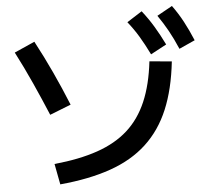

<svg xmlns="http://www.w3.org/2000/svg" viewBox="-58 -919 1117 1015"><g transform="rotate(-5 500.0 -411.0)"><path d="M200 -77Q333 -90 430 -123.5Q527 -157 592 -215.5Q657 -274 695 -362.5Q733 -451 747 -574L865 -563Q849 -417 804.5 -311Q760 -205 682 -133Q604 -61 489.5 -21Q375 19 221 33ZM200 -338Q164 -424 124.5 -511.5Q85 -599 42 -682L150 -730Q194 -648 235 -559.5Q276 -471 312 -382ZM759 -610Q732 -665 706.5 -707.5Q681 -750 649 -790L729 -841Q763 -798 790 -753Q817 -708 843 -655ZM911 -626Q887 -682 863 -725Q839 -768 810 -810L891 -855Q923 -811 947.5 -765Q972 -719 995 -664Z"/></g></svg>

Font: M PLUS 2 SemiBold
Style: Regular
Weight: 600
Designer: Coji Morishita
Foundry: UNDERFOREST DESIGN
Version: Version 1.001